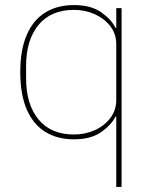

<svg xmlns="http://www.w3.org/2000/svg" viewBox="-20 -538 605 758"><path d="M439 200V-78H436Q420 -45 379.5 -16.5Q339 12 272 12Q206 12 158.5 -17.5Q111 -47 85.5 -106Q60 -165 60 -253Q60 -341 85.5 -400Q111 -459 158.5 -488.5Q206 -518 272 -518Q339 -518 379.5 -489.5Q420 -461 436 -428H439V-506H460V200ZM272 -7Q316 -7 354 -24Q392 -41 415.5 -72Q439 -103 439 -143V-363Q439 -404 415.5 -434.5Q392 -465 354 -482Q316 -499 272 -499Q181 -499 132 -439.5Q83 -380 83 -277V-229Q83 -126 132 -66.5Q181 -7 272 -7Z"/></svg>

Font: IBM Plex Sans Thin
Style: Regular
Weight: 250
Designer: Mike Abbink, Paul van der Laan, Pieter van Rosmalen
Foundry: Bold Monday
Version: Version 3.201